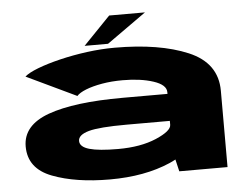

<svg xmlns="http://www.w3.org/2000/svg" viewBox="-52 -807 1157 882"><g transform="rotate(-5 526.0 -366.0)"><path d="M740.5 0 727.5 -55.5Q714 -48 699 -41.5Q581.5 9.5 420.5 9.5Q263 9.5 155.2 -31.8Q47.5 -73 47.5 -175Q47.5 -272.5 167 -315.8Q286.5 -359 511.5 -359H717.5V-367Q717.5 -401 659 -420.2Q600.5 -439.5 517.5 -439.5Q466 -439.5 422 -431.8Q378 -424 347.2 -411.8Q316.5 -399.5 304.5 -385.5L74.5 -495Q92 -511 136 -528Q180 -545 240 -559.5Q300 -574 366 -582.8Q432 -591.5 494 -591.5Q700 -591.5 831.5 -536Q963 -480.5 963 -352V0ZM717.5 -216.5V-234.5H518Q392 -234.5 343 -220.8Q294 -207 294 -179Q294 -151.5 337.5 -139Q381 -126.5 470 -126.5Q574 -126.5 645.8 -157.2Q717.5 -188 717.5 -216.5ZM357.5 -612 482 -741H647L465.5 -612Z"/></g></svg>

Font: Anybody UltraExpanded ExtraBold
Style: Regular
Weight: 800
Width: 9
Designer: Tyler Finck
Foundry: Etcetera Type Company
Version: Version 1.010; ttfautohint (v1.8.3) -l 8 -r 50 -G 200 -x 14 